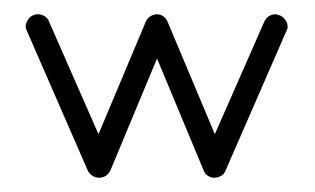

<svg xmlns="http://www.w3.org/2000/svg" viewBox="-20 -249 441 269"><path d="M33 -229C27 -229 22 -226 19 -221C17 -218 16 -215 16 -212C16 -209 17 -207 18 -205L103 -10C106 -4 112 0 119 0C126 0 132 -4 135 -11L200 -167L265 -11C267 -4 274 0 280 0C287 0 294 -4 296 -10L381 -205C382 -207 383 -209 383 -211C383 -218 379 -224 373 -227C370 -228 368 -229 366 -229C359 -229 353 -225 350 -218L281 -61L215 -218C213 -224 207 -229 200 -229C193 -229 186 -224 184 -218L118 -61L49 -218C47 -225 40 -229 33 -229Z"/></svg>

Font: LetsTrace
Style: basic
Weight: 500
Version: Version 002.000